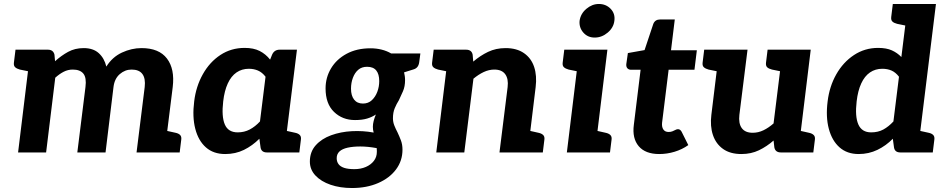

<svg xmlns="http://www.w3.org/2000/svg" viewBox="-20 -767 4765 966"><path d="M71 0 134 -517H221Q248 -517 254 -492L257 -459Q288 -487 322.5 -506Q357 -525 401 -525Q449 -525 477 -499.5Q505 -474 515 -432Q545 -480 593.5 -502.5Q642 -525 692 -525Q780 -525 820 -472.5Q860 -420 849 -329L808 0H667L708 -329Q713 -372 696.5 -394.5Q680 -417 642 -417Q609 -417 582.5 -394Q556 -371 551 -329L511 0H369L410 -329Q416 -376 399.5 -396.5Q383 -417 346 -417Q322 -417 300.5 -406Q279 -395 258 -376L212 0ZM156 -517 129 -407 80 -417Q65 -421 56.5 -428.5Q48 -436 50 -452L58 -517ZM786 0 813 -110 863 -99Q878 -96 886 -88Q894 -80 892 -65L884 0Z M1113 8Q1054 8 1016 -25.5Q978 -59 962.5 -119Q947 -179 957 -257Q966 -332 1000.5 -393.5Q1035 -455 1089 -490.5Q1143 -526 1211 -526Q1256 -526 1286.5 -510.5Q1317 -495 1339 -467L1349 -492Q1360 -517 1387 -517H1474L1410 0H1323Q1295 0 1291 -25L1285 -69Q1250 -34 1207.5 -13Q1165 8 1113 8ZM1176 -101Q1209 -101 1236.5 -115.5Q1264 -130 1288 -156L1316 -381Q1299 -403 1278 -412Q1257 -421 1232 -421Q1197 -421 1170 -402.5Q1143 -384 1126 -347Q1109 -310 1103 -257Q1094 -181 1111 -141Q1128 -101 1176 -101ZM1388 0 1415 -110 1465 -99Q1480 -96 1488 -88Q1496 -80 1494 -65L1486 0Z M1751 179Q1691 179 1643 162.5Q1595 146 1567 116Q1539 86 1539 46Q1539 -3 1568.5 -36Q1598 -69 1646 -86.5Q1694 -104 1750 -107Q1806 -110 1860 -100Q1858 -107 1857 -114Q1856 -121 1856 -129Q1856 -143 1860 -158.5Q1864 -174 1871 -191Q1852 -178 1827 -170.5Q1802 -163 1766 -163Q1703 -163 1660.5 -204Q1618 -245 1618 -322Q1618 -377 1645.5 -423Q1673 -469 1724 -496.5Q1775 -524 1844 -524Q1873 -524 1899.5 -517.5Q1926 -511 1948 -498H2095L2089 -453Q2085 -425 2061 -418L2013 -403Q2015 -394 2016.5 -384.5Q2018 -375 2018 -364Q2018 -332 2007.5 -308Q1997 -284 1987 -263Q1975 -244 1966 -222.5Q1957 -201 1957 -172Q1957 -153 1964 -135.5Q1971 -118 1980 -101Q1989 -82 1997 -61Q2005 -40 2005 -14Q2005 42 1972.5 85.5Q1940 129 1882.5 154Q1825 179 1751 179ZM1763 84Q1795 84 1820.5 73Q1846 62 1861 42.5Q1876 23 1876 -3Q1876 -3 1876 -8.5Q1876 -14 1875.5 -19Q1875 -24 1874 -22Q1830 -30 1793 -30Q1756 -30 1729 -24Q1702 -18 1688 -5Q1674 8 1674 29Q1674 46 1683 58.5Q1692 71 1711.5 77.5Q1731 84 1763 84ZM1806 -246Q1833 -246 1851 -263Q1869 -280 1878.5 -305.5Q1888 -331 1888 -359Q1888 -394 1873 -412.5Q1858 -431 1827 -431Q1800 -431 1782.5 -416Q1765 -401 1755.5 -375.5Q1746 -350 1746 -321Q1746 -286 1761.5 -266Q1777 -246 1806 -246Z M2175 0 2238 -517H2325Q2353 -517 2358 -492L2361 -457Q2396 -487 2435.5 -506Q2475 -525 2524 -525Q2580 -525 2616.5 -499.5Q2653 -474 2667.5 -430Q2682 -386 2675 -329L2635 0H2493L2534 -329Q2539 -370 2522 -393.5Q2505 -417 2467 -417Q2440 -417 2413.5 -404.5Q2387 -392 2362 -371L2316 0ZM2613 0 2640 -110 2689 -99Q2704 -96 2712.5 -88Q2721 -80 2719 -65L2711 0ZM2260 -517 2233 -407 2184 -417Q2169 -421 2160.5 -428.5Q2152 -436 2154 -452L2162 -517Z M2832 0 2895 -517H3036L2973 0ZM2951 0 2978 -110 3027 -99Q3042 -96 3050.5 -88Q3059 -80 3057 -65L3049 0ZM2917 -517 2890 -407 2841 -417Q2826 -421 2817.5 -428.5Q2809 -436 2811 -452L2819 -517ZM2972 -578Q2937 -578 2915 -603Q2893 -628 2896 -662Q2901 -698 2930 -722.5Q2959 -747 2993 -747Q3029 -747 3052.5 -722.5Q3076 -698 3071 -662Q3067 -628 3037.5 -603Q3008 -578 2972 -578Z M3297 8Q3227 8 3193.5 -31.5Q3160 -71 3169 -139L3203 -416H3155Q3144 -416 3137 -423Q3130 -430 3131 -444L3139 -500L3223 -515L3267 -647Q3276 -669 3301 -669H3375L3356 -514H3486L3474 -416H3344L3311 -149Q3309 -128 3317.5 -115.5Q3326 -103 3344 -103Q3355 -103 3363.5 -106.5Q3372 -110 3378.5 -113.5Q3385 -117 3391 -117Q3402 -117 3409 -105L3443 -37Q3412 -15 3374 -3.5Q3336 8 3297 8Z M3710 8Q3654 8 3618 -17.5Q3582 -43 3567 -87.5Q3552 -132 3559 -189L3599 -517H3741L3700 -189Q3695 -146 3712 -122.5Q3729 -99 3767 -99Q3795 -99 3821 -111.5Q3847 -124 3872 -146L3918 -517H4059L3996 0H3909Q3881 0 3876 -25L3872 -60Q3838 -30 3798.5 -11Q3759 8 3710 8ZM3974 0 4001 -110 4050 -99Q4065 -96 4073.5 -88Q4082 -80 4080 -65L4072 0ZM3621 -517 3594 -407 3545 -417Q3530 -421 3521.5 -428.5Q3513 -436 3515 -452L3523 -517ZM3940 -517 3913 -407 3864 -417Q3848 -421 3840 -428.5Q3832 -436 3834 -452L3842 -517Z M4300 8Q4242 8 4204 -25.5Q4166 -59 4150 -119Q4134 -179 4144 -257Q4153 -332 4187.5 -393Q4222 -454 4276.5 -490Q4331 -526 4398 -526Q4440 -526 4467.5 -513.5Q4495 -501 4515 -480L4548 -747H4689L4597 0H4510Q4482 0 4478 -25L4472 -69Q4438 -34 4394.5 -13Q4351 8 4300 8ZM4363 -101Q4398 -101 4424.5 -115.5Q4451 -130 4475 -156L4503 -381Q4486 -403 4465.5 -412Q4445 -421 4419 -421Q4384 -421 4357 -402.5Q4330 -384 4313 -347Q4296 -310 4290 -257Q4281 -181 4298.5 -141Q4316 -101 4363 -101ZM4570 -747 4543 -637 4494 -647Q4478 -651 4470 -658.5Q4462 -666 4464 -682L4472 -747ZM4575 0 4602 -110 4652 -99Q4667 -96 4675 -88Q4683 -80 4681 -65L4673 0Z"/></svg>

Font: Aleo ExtraBold
Style: Italic
Weight: 800
Italic angle: -7°
Designer: Alessio Laiso
Foundry: Alessio Laiso
Version: Version 2.001;gftools[0.9.29]